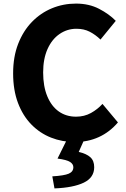

<svg xmlns="http://www.w3.org/2000/svg" viewBox="-20 -776 702 1068"><path d="M397 14Q326 14 264 -10.5Q202 -35 154.5 -83.5Q107 -132 80 -203.5Q53 -275 53 -368Q53 -460 81 -532Q109 -604 157.5 -654Q206 -704 269 -730Q332 -756 403 -756Q475 -756 531 -727Q587 -698 624 -660L539 -556Q511 -583 479 -599.5Q447 -616 405 -616Q354 -616 311.5 -587Q269 -558 244.5 -503.5Q220 -449 220 -373Q220 -296 243 -240.5Q266 -185 307 -156Q348 -127 403 -127Q449 -127 486 -147.5Q523 -168 550 -198L636 -95Q590 -41 529.5 -13.5Q469 14 397 14ZM283 272 271 205Q337 201 362.5 190Q388 179 388 154Q388 137 370 125Q352 113 300 106L355 -5H451L418 69Q461 79 482.5 98.5Q504 118 504 154Q504 212 446 240Q388 268 283 272Z"/></svg>

Font: Noto Sans HK Thin ExtraBold
Style: Regular
Weight: 800
Version: Version 2.004-H2;hotconv 1.0.118;makeotfexe 2.5.65603